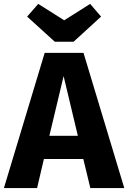

<svg xmlns="http://www.w3.org/2000/svg" viewBox="-33 -964 657 984"><path d="M296 -860 163 -944 106 -879 248 -750H344L485 -879L429 -944ZM604 0 395 -693H196L-13 0H157L192 -149H394L430 0ZM293 -574 366 -268H220Z"/></svg>

Font: Fira Sans
Style: Bold
Weight: 700
Designer: Carrois Corporate & Edenspiekermann AG
Foundry: Carrois Corporate GbR & Edenspiekermann AG
Version: Version 4.203